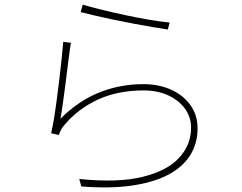

<svg xmlns="http://www.w3.org/2000/svg" viewBox="-20 -783 1040 826"><path d="M336 -763Q365 -754 414 -742Q463 -730 518.5 -718Q574 -706 625.5 -697.5Q677 -689 710 -686L702 -656Q675 -660 636.5 -666.5Q598 -673 553.5 -681.5Q509 -690 465.5 -699Q422 -708 386 -716.5Q350 -725 327 -731ZM285 -599Q280 -569 274.5 -524.5Q269 -480 263 -432Q257 -384 251 -341.5Q245 -299 240 -272Q317 -349 406.5 -385Q496 -421 597 -421Q663 -421 715.5 -397.5Q768 -374 799 -331Q830 -288 830 -231Q830 -166 798 -115Q766 -64 703 -31Q640 2 546.5 15.5Q453 29 330 19L321 -13Q487 4 593 -22Q699 -48 750.5 -104Q802 -160 802 -233Q802 -280 775 -316.5Q748 -353 702 -373.5Q656 -394 598 -394Q486 -394 400 -354Q314 -314 256 -244Q247 -234 241.5 -222.5Q236 -211 233 -202L200 -210Q206 -235 212.5 -274.5Q219 -314 225 -360Q231 -406 236.5 -452Q242 -498 246 -538Q250 -578 252 -603Z"/></svg>

Font: Noto Sans KR Thin
Style: Regular
Weight: 100
Designer: Ryoko NISHIZUKA 西塚涼子 (kana, bopomofo & ideographs); Paul D. Hunt (Latin, Greek & Cyrillic); Sandoll Communications 산돌커뮤니
Foundry: Adobe
Version: Version 2.004-H2;hotconv 1.0.118;makeotfexe 2.5.65603